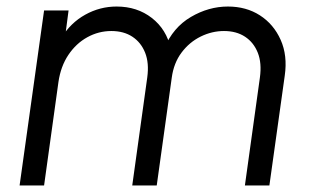

<svg xmlns="http://www.w3.org/2000/svg" viewBox="-20 -568 949 588"><path d="M40 0 115 -536H190L177 -437L168 -452Q196 -498 241 -523Q286 -548 337 -548Q400 -548 445 -513Q490 -478 503 -419L483 -420Q510 -484 564.5 -516Q619 -548 678 -548Q734 -548 776 -521Q818 -494 839.5 -446Q861 -398 852 -336L805 0H730L776 -331Q782 -375 769.5 -406.5Q757 -438 730.5 -455.5Q704 -473 666 -473Q629 -473 594.5 -456Q560 -439 536 -407Q512 -375 506 -330L460 0H385L431 -331Q437 -375 424.5 -406.5Q412 -438 385.5 -455.5Q359 -473 321 -473Q282 -473 247.5 -454Q213 -435 189.5 -400Q166 -365 159 -317L115 0Z"/></svg>

Font: Plus Jakarta Sans
Style: Italic
Weight: 400
Italic angle: -8°
Designer: Gumpita Rahayu
Foundry: Tokotype
Version: Version 2.006